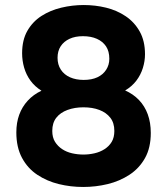

<svg xmlns="http://www.w3.org/2000/svg" viewBox="-20 -736 665 764"><path d="M311 8Q261 8 214 -3.5Q167 -15 128.5 -40.5Q90 -66 67.5 -108Q45 -150 45 -209Q45 -248 56.5 -279.5Q68 -311 90.5 -335.5Q113 -360 145 -375Q118 -392 101 -415.5Q84 -439 76 -467Q68 -495 68 -524Q68 -577 89 -613.5Q110 -650 145 -672.5Q180 -695 224 -705.5Q268 -716 313 -716Q359 -716 402 -705.5Q445 -695 480 -671.5Q515 -648 536 -610.5Q557 -573 557 -520Q557 -493 548.5 -465.5Q540 -438 522.5 -415Q505 -392 478 -376Q510 -362 533 -338Q556 -314 568 -281Q580 -248 580 -207Q580 -148 557 -107Q534 -66 495 -40.5Q456 -15 408.5 -3.5Q361 8 311 8ZM312 -121Q334 -121 356 -126Q378 -131 396 -142.5Q414 -154 424.5 -171.5Q435 -189 435 -215Q435 -247 419 -267.5Q403 -288 375.5 -298.5Q348 -309 312 -309Q277 -309 248.5 -298.5Q220 -288 204 -267.5Q188 -247 188 -215Q188 -189 199 -171.5Q210 -154 227.5 -142.5Q245 -131 267 -126Q289 -121 312 -121ZM313 -418Q345 -418 367.5 -428.5Q390 -439 402.5 -458.5Q415 -478 415 -502Q415 -532 402 -551.5Q389 -571 365.5 -581.5Q342 -592 310 -592Q279 -592 256.5 -581.5Q234 -571 221.5 -552Q209 -533 209 -506Q209 -479 222 -459Q235 -439 258.5 -428.5Q282 -418 313 -418Z"/></svg>

Font: Onest
Style: Bold
Weight: 700
Designer: Dmitri Voloshin, Andrey Kudryavtsev
Foundry: Dmitri Voloshin, Andrey Kudryavtsev
Version: Version 1.000;gftools[0.9.33]